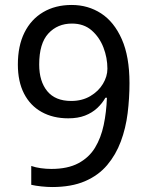

<svg xmlns="http://www.w3.org/2000/svg" viewBox="-20 -744 591 774"><path d="M190 10Q171 10 147 7.5Q123 5 106 1V-75Q123 -69 144.5 -66Q166 -63 187 -63Q253 -63 296 -86Q339 -109 363 -148.5Q387 -188 398 -240Q409 -292 411 -350H405Q392 -327 371.5 -308Q351 -289 322.5 -278Q294 -267 255 -267Q194 -267 148 -292.5Q102 -318 77 -366.5Q52 -415 52 -484Q52 -559 78.5 -612.5Q105 -666 154 -695Q203 -724 269 -724Q335 -724 387.5 -690Q440 -656 471 -586Q502 -516 502 -409Q502 -348 494.5 -287.5Q487 -227 467 -173.5Q447 -120 412 -78.5Q377 -37 322.5 -13.5Q268 10 190 10ZM267 -337Q311 -337 344 -356.5Q377 -376 395 -406Q413 -436 413 -467Q413 -511 397 -552.5Q381 -594 349.5 -621.5Q318 -649 270 -649Q212 -649 175 -609Q138 -569 138 -484Q138 -416 170.5 -376.5Q203 -337 267 -337Z"/></svg>

Font: hexukannada05
Style: Book
Weight: 400
Designer: Jelle Bosma - Monotype Design Team
Foundry: Monotype Imaging Inc.
Version: Version 2.003